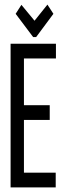

<svg xmlns="http://www.w3.org/2000/svg" viewBox="-20 -814 290 834"><path d="M26 0V-624H223V-560H84V-357H196V-293H84V-64H222V0ZM186 -794 212 -754 137 -653H124L48 -754L73 -793L130 -724Z"/></svg>

Font: Inconsolata UltraCondensed Medium
Style: Regular
Weight: 500
Width: 1
Monospace: yes
Designer: Raph Levien, Cyreal, Brenton Simpson
Foundry: Raph Levien, Cyreal, Google
Version: Version 3.001; ttfautohint (v1.8.2.53-6de2)